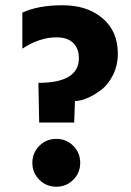

<svg xmlns="http://www.w3.org/2000/svg" viewBox="-20 -702 498 730"><path d="M262 -236H129L126 -387Q280 -387 280 -481Q280 -517 258.5 -538.5Q237 -560 195 -560Q130 -560 65 -517V-654Q125 -682 218 -682Q312 -682 370 -632.5Q428 -583 428 -499Q428 -454 410 -417.5Q392 -381 365 -360.5Q338 -340 312 -329Q286 -318 265 -318ZM258.5 -147.5Q285 -121 285 -83Q285 -45 258.5 -18.5Q232 8 194 8Q156 8 129.5 -18.5Q103 -45 103 -83Q103 -121 129.5 -147.5Q156 -174 194 -174Q232 -174 258.5 -147.5Z"/></svg>

Font: Hind Siliguri
Style: Bold
Weight: 700
Designer: Jyotish Sonowal
Foundry: Indian Type Foundry
Version: Version 1.001;PS 1.0;hotconv 1.0.86;makeotf.lib2.5.63406; tt